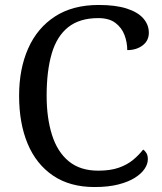

<svg xmlns="http://www.w3.org/2000/svg" viewBox="-20 -744 654 774"><path d="M361 10Q262 10 194 -36Q126 -82 91.5 -164.5Q57 -247 57 -358Q57 -466 93.5 -548.5Q130 -631 201.5 -677.5Q273 -724 378 -724Q446 -724 491 -709.5Q536 -695 558 -669.5Q580 -644 580 -612Q580 -580 555 -561Q530 -542 493 -542Q493 -573 482 -602.5Q471 -632 445.5 -651.5Q420 -671 376 -671Q301 -671 255 -634.5Q209 -598 188.5 -528Q168 -458 168 -358Q168 -269 189.5 -200.5Q211 -132 257 -94Q303 -56 376 -56Q425 -56 459 -68Q493 -80 516.5 -99.5Q540 -119 557 -141Q565 -136 570.5 -126.5Q576 -117 576 -102Q576 -83 563 -63.5Q550 -44 524 -27.5Q498 -11 457.5 -0.5Q417 10 361 10Z"/></svg>

Font: Noto Serif Gurmukhi
Style: Regular
Weight: 400
Designer: Vaibhav Singh and the Monotype Design Team
Foundry: Monotype Imaging Inc.
Version: Version 2.003